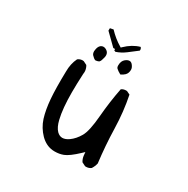

<svg xmlns="http://www.w3.org/2000/svg" viewBox="-131 -676 763 781"><g transform="rotate(30 250.0 -286.0)"><path d="M103 -315.4Q101.1 -236.3 105 -187.7Q108.9 -139.2 120.1 -103Q131.8 -66.9 158.2 -40Q183.6 -14.6 215.3 -11.2Q220.7 -10.7 225.1 -10.7Q247.1 -10.7 265.1 -17.6Q287.1 -25.9 324.2 -61L335 -71.3L336.4 -56.6Q337.9 -41.5 345.7 -29.3L362.3 -21Q364.3 -20.5 366.2 -20.5Q380.4 -20.5 390.1 -28.3Q398.4 -41 401.9 -56.2Q392.1 -133.8 390.1 -213.9Q388.2 -291 373.5 -363.3L358.4 -370.6Q356.4 -371.1 354.5 -371.1Q340.8 -371.1 332 -364.3Q318.8 -297.4 313 -228Q307.1 -154.8 291.5 -127.7Q275.9 -100.6 254.4 -85.4Q238.3 -74.2 224.6 -74.2Q211.4 -74.2 199.7 -85.4Q184.6 -100.6 177.2 -132.3Q166 -179.2 166 -254.4Q166 -292 168.5 -341.8Q169.4 -347.2 169.4 -350.6Q169.4 -354 169.2 -356.7Q168.9 -359.4 168.2 -362.5Q167.5 -365.7 166.5 -368.7Q164.6 -374.5 161.1 -379.9L144.5 -388.2Q142.6 -388.7 138.4 -388.7Q134.3 -388.7 128.4 -387Q122.6 -385.3 117.2 -380.9Q103 -352.1 103 -315.4ZM211.4 -453.1Q211.4 -465.3 202.6 -472.2Q193.8 -479 185.5 -479Q176.8 -479 170.7 -472.9Q164.6 -466.8 162.1 -455.1Q160.6 -448.7 160.6 -444.8Q160.6 -433.6 166 -427.7Q174.8 -418 183.1 -414.6Q191.9 -415 199.2 -418.5Q200.2 -418.9 200.7 -419.9Q206.1 -425.3 210 -442.9Q211.4 -448.2 211.4 -453.1ZM318.8 -427.7Q328.6 -437.5 328.6 -453.6Q328.6 -463.9 319.8 -474.6Q313.5 -482.4 305.7 -482.4Q296.9 -482.4 287.1 -474.6Q274.4 -464.4 274.4 -443.8Q274.4 -434.1 278.8 -430.2Q285.2 -423.8 300.3 -415.5Q312 -420.9 318.8 -427.7ZM320.8 -542.5Q320.8 -549.3 315.9 -554.2Q281.2 -544.4 251 -515.1L247.1 -511.2L242.2 -514.2Q211.9 -532.2 185.1 -560.5L170.4 -557.6L169.4 -556.2V-545.9L221.7 -494.6H230V-488.3L236.8 -485.4Q259.3 -492.7 279.8 -508.1Q300.3 -523.4 320.3 -539.1Q320.8 -541 320.8 -542.5Z"/></g></svg>

Font: Bakudai
Style: ExtraLight
Weight: 200
Version: Version 1.48